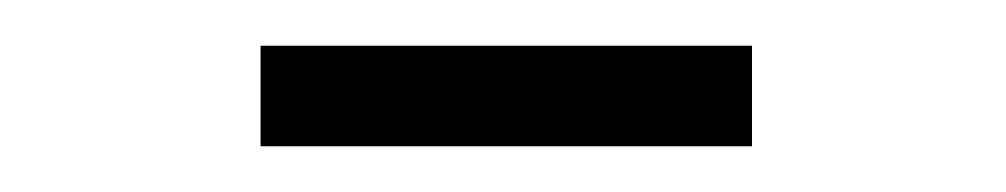

<svg xmlns="http://www.w3.org/2000/svg" viewBox="-20 -358 440 84"><path d="M94 -294V-338H309V-294Z"/></svg>

Font: Inconsolata Condensed Light
Style: Regular
Weight: 300
Width: 3
Monospace: yes
Designer: Raph Levien, Cyreal, Brenton Simpson
Foundry: Raph Levien, Cyreal, Google
Version: Version 3.001; ttfautohint (v1.8.2.53-6de2)